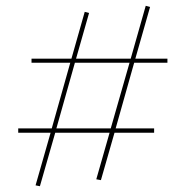

<svg xmlns="http://www.w3.org/2000/svg" viewBox="-20 -582 642 664"><path d="M444 -365 380 -138H513V-123H376L329 41L313 38L359 -123H171L118 62L103 59L155 -123H43V-138H159L223 -365H89V-379H227L273 -541L288 -537L243 -379H432L484 -562L499 -558L448 -379H559V-365ZM428 -365H239L175 -138H363Z"/></svg>

Font: Ysabeau SC Thin
Style: Regular
Weight: 200
Designer: Christian Thalmann (Catharsis Fonts)
Version: Version 0.003